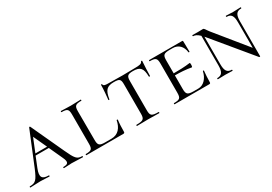

<svg xmlns="http://www.w3.org/2000/svg" viewBox="12 -1122 2499 1761"><g transform="rotate(-30 1262.0 -241.5)"><path d="M556 -12C504 -12 487 -32 439 -137L279 -483C276 -488 269 -488 267 -483L123 -132C80 -29 62 -12 3 -12C-3 -12 -3 0 3 0C42 0 63 -4 110 -4C152 -4 170 0 203 0C208 0 208 -12 203 -12C134 -12 112 -39 146 -123L189 -230H329L396 -84C422 -28 407 -12 358 -12C352 -12 352 0 358 0C386 0 410 -4 440 -4C477 -4 519 0 556 0C562 0 562 -12 556 -12ZM197 -248 255 -391 321 -248Z M728 -386C728 -443 739 -456 804 -456C807 -456 807 -468 804 -468C776 -468 739 -465 698 -465C660 -465 623 -468 594 -468C591 -468 591 -456 594 -456C656 -456 667 -444 667 -387V-81C667 -23 656 -12 594 -12C591 -12 591 0 594 0H985C996 0 1000 -4 1000 -15C1000 -54 1002 -105 1007 -138C1007 -142 996 -143 995 -139C981 -67 941 -16 869 -16H802C740 -16 729 -30 729 -85Z M1147 -455C1208 -455 1218 -444 1218 -389V-81C1218 -23 1205 -12 1131 -12C1127 -12 1127 0 1131 0C1163 0 1205 -2 1248 -2C1295 -2 1334 0 1366 0C1370 0 1370 -12 1366 -12C1292 -12 1280 -23 1280 -81V-387C1280 -441 1291 -455 1350 -455C1426 -455 1449 -427 1451 -338C1451 -334 1463 -334 1463 -338C1463 -364 1467 -458 1470 -494C1470 -498 1459 -498 1458 -494C1451 -473 1426 -470 1381 -470C1347 -470 1311 -468 1248 -468C1193 -468 1140 -469 1097 -470C1078 -470 1045 -470 1045 -490C1045 -497 1033 -496 1033 -490C1033 -452 1026 -367 1022 -338C1022 -334 1033 -334 1033 -338C1047 -427 1072 -455 1147 -455Z M1905 -133C1890 -64 1845 -16 1790 -16H1742C1675 -16 1663 -29 1663 -85V-228C1721 -228 1775 -225 1835 -214C1843 -213 1845 -260 1837 -259C1776 -251 1721 -250 1663 -250V-386C1663 -443 1675 -455 1742 -455H1771C1830 -455 1870 -414 1877 -350C1877 -346 1888 -346 1888 -350C1888 -375 1886 -427 1886 -460C1886 -465 1884 -468 1877 -468H1528C1525 -468 1525 -456 1528 -456C1591 -456 1603 -444 1603 -387V-81C1603 -23 1591 -12 1528 -12C1525 -12 1525 0 1528 0H1894C1906 0 1909 -4 1909 -15C1909 -53 1913 -102 1916 -133C1916 -137 1905 -137 1905 -133Z M2497 -468C2474 -468 2445 -465 2418 -465C2389 -465 2365 -468 2342 -468C2338 -468 2338 -456 2342 -456C2391 -456 2408 -429 2408 -359V-90L2143 -416C2114 -452 2113 -468 2096 -468C2072 -468 2062 -467 2043 -467C2027 -467 2006 -468 1987 -468C1984 -468 1984 -456 1987 -456C2009 -456 2029 -446 2055 -421V-109C2055 -39 2037 -12 1987 -12C1984 -12 1984 0 1987 0C2010 0 2038 -2 2066 -2C2095 -2 2119 0 2142 0C2145 0 2145 -12 2142 -12C2093 -12 2075 -39 2075 -109V-400C2079 -396 2083 -391 2087 -386L2417 13C2419 15 2428 14 2428 11V-359C2428 -429 2447 -456 2497 -456C2501 -456 2501 -468 2497 -468Z"/></g></svg>

Font: Cormorant SC
Style: Regular
Weight: 400
Designer: Christian Thalmann (Catharsis Fonts)
Version: Version 1.000;PS 001.000;hotconv 1.0.70;makeotf.lib2.5.58329